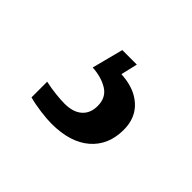

<svg xmlns="http://www.w3.org/2000/svg" viewBox="-68 -119 468 468"><g transform="rotate(45 166.5 115.5)"><path d="M137 240Q121 240 98 237Q75 234 57 229V175Q75 179 93.5 181Q112 183 125 183Q154 183 170 169Q186 155 186 130Q186 101 164.5 87.5Q143 74 111 72L132 -9H182L172 34Q205 36 227 48Q249 60 260.5 79.5Q272 99 272 126Q272 179 236.5 209.5Q201 240 137 240Z"/></g></svg>

Font: Noto Serif Thai Medium
Style: Regular
Weight: 500
Version: Version 2.001